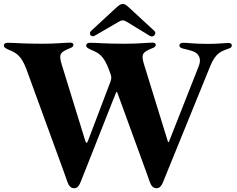

<svg xmlns="http://www.w3.org/2000/svg" viewBox="-20 -954 1225 992"><path d="M419.4 -71 568.5 -448.2H568.9L578.8 -473.7C581.7 -479.8 583.1 -480.8 585.6 -476.9L735.1 -66.8L754.3 -12.8C761.4 7.1 772.4 18.5 788.4 18.5C800.4 18.5 811.8 13.1 823.2 -14.9L842.7 -63.2L1065.3 -610.1C1095.2 -685.7 1126.8 -689.3 1163.4 -703.8C1171.2 -706.3 1177.9 -710.2 1177.6 -719.5C1177.9 -728.7 1169.7 -731.9 1161.2 -732.2C1143.5 -731.9 1107.2 -727.3 1056.1 -727.3C977.3 -727.3 954.2 -733 926.1 -733C915.8 -732.6 907.3 -729.4 907 -718.8C907.3 -709.9 914.4 -706 925.4 -703.1C959.2 -694.2 992.9 -690 1005.7 -666.9C1014.2 -653.4 1017 -635.3 1004.3 -605.8L853.3 -222.7C850.5 -217.3 848.7 -218.4 846.6 -225.1L725.9 -615.8C707 -674.7 714.8 -683.9 767.8 -705.3C779.8 -709.5 784.4 -715.2 784.8 -722.3C784.4 -729.8 778.8 -733.7 768.5 -733.7C740.8 -733.7 697.4 -728 624.3 -728C522 -728 479.8 -733 446 -733C433.2 -733 425.4 -728.7 425.4 -718C425.4 -709.5 432.5 -705.3 451 -696.7C491.8 -680 514.2 -665.5 539.8 -602.3L551.8 -569.6C556.5 -555.4 555.8 -545.5 550.1 -530.5L433.2 -222.7C428.3 -213.1 424.7 -214.1 421.2 -224.4L300.4 -615.8C281.6 -674.7 289.4 -683.9 342.3 -705.3C354.4 -709.5 359 -715.2 359.4 -722.3C359 -729.8 353.3 -733.7 343 -733.7C315.3 -733.7 272 -728 198.9 -728C96.6 -728 54.3 -733 20.6 -733C7.8 -733 0 -728.7 0 -718C0 -709.5 7.1 -705.3 25.6 -696.7C66.4 -680 88.8 -665.5 114.3 -602.3L312.9 -57.9L328.8 -12.8C335.9 7.1 346.9 18.5 362.9 18.5C375 18.5 385.7 13.8 397 -14.9ZM450.3 -794C436.1 -780.9 450.6 -758.5 470.2 -769.9L594.8 -842.3C609.4 -850.9 619.3 -850.9 633.9 -842L754.3 -768.5C773.1 -757.1 791.5 -781.2 777.7 -794L648.4 -913.4C620.7 -939.3 610.4 -941.8 579.5 -913.4Z"/></svg>

Font: Margiela Serif
Style: Bold
Weight: 700
Designer: Andreas Faust, Stefan Endress
Version: Version 1.002;FEAKit 1.0